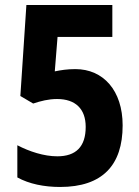

<svg xmlns="http://www.w3.org/2000/svg" viewBox="-20 -734 555 764"><path d="M219 10C388 10 468 -77 468 -235C468 -374 391 -459 280 -459C247 -459 223 -455 198 -450L209 -587H427V-714H85L61 -352L112 -322C142 -332 173 -340 207 -340C280 -340 321 -301 321 -229C321 -150 282 -112 208 -112C155 -112 97 -131 49 -156V-28C96 -2 156 10 219 10Z"/></svg>

Font: Noto Sans Oriya Cond Bold
Style: Bold
Weight: 700
Width: 3
Designer: Amélie Bonet and Sol Matas
Foundry: Google LLC
Version: Version 2.006